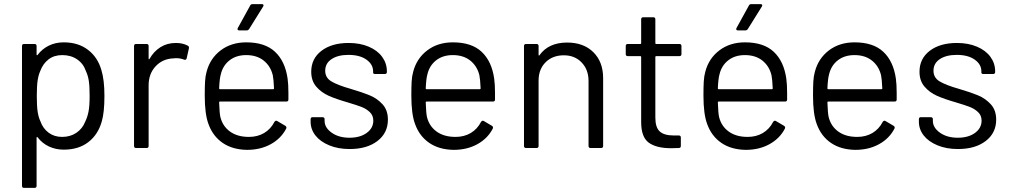

<svg xmlns="http://www.w3.org/2000/svg" viewBox="-20 -720 4915 934"><path d="M488 -253Q488 -173 475 -129Q457 -65 409.5 -28.5Q362 8 290 8Q251 8 218 -7.5Q185 -23 163 -52Q161 -54 159.5 -53.5Q158 -53 158 -51V184Q158 194 148 194H97Q87 194 87 184V-496Q87 -506 97 -506H148Q158 -506 158 -496V-454Q158 -452 159.5 -451.5Q161 -451 163 -453Q185 -482 217.5 -498Q250 -514 290 -514Q360 -514 407.5 -478Q455 -442 473 -380Q488 -332 488 -253ZM416 -253Q416 -300 412 -326.5Q408 -353 398 -374Q386 -410 355.5 -431Q325 -452 283 -452Q243 -452 216 -431Q189 -410 176 -375Q167 -355 163 -328Q159 -301 159 -253Q159 -205 163 -177.5Q167 -150 177 -129Q189 -95 216.5 -74.5Q244 -54 282 -54Q322 -54 351.5 -74Q381 -94 394 -127Q405 -149 410.5 -176.5Q416 -204 416 -253Z M893 -498Q901 -494 899 -485L888 -436Q885 -426 875 -430Q858 -437 836 -437L823 -436Q771 -434 737 -397.5Q703 -361 703 -305V-10Q703 0 693 0H642Q632 0 632 -10V-496Q632 -506 642 -506H693Q703 -506 703 -496V-435Q703 -432 704.5 -431.5Q706 -431 707 -433Q728 -470 760.5 -490.5Q793 -511 836 -511Q869 -511 893 -498Z M1383 -268V-236Q1383 -226 1373 -226H1050Q1046 -226 1046 -222Q1048 -167 1052 -151Q1063 -106 1099 -80Q1135 -54 1191 -54Q1233 -54 1265 -73Q1297 -92 1315 -127Q1321 -136 1329 -131L1368 -108Q1376 -103 1372 -94Q1347 -46 1297 -18.5Q1247 9 1182 9Q1111 8 1063 -25Q1015 -58 994 -117Q976 -165 976 -255Q976 -297 977.5 -323.5Q979 -350 985 -371Q1002 -436 1053.5 -475Q1105 -514 1178 -514Q1269 -514 1318 -468Q1367 -422 1379 -338Q1383 -310 1383 -268ZM1054 -358Q1048 -337 1046 -290Q1046 -286 1050 -286H1309Q1313 -286 1313 -290Q1311 -335 1307 -354Q1296 -399 1262.5 -425.5Q1229 -452 1178 -452Q1129 -452 1096.5 -426.5Q1064 -401 1054 -358ZM1137 -584 1197 -693Q1200 -700 1209 -700H1254Q1260 -700 1261.5 -696.5Q1263 -693 1260 -688L1192 -579Q1187 -572 1180 -572H1144Q1138 -572 1136 -575.5Q1134 -579 1137 -584Z M1491 -128V-140Q1491 -150 1501 -150H1549Q1553 -150 1556 -147.5Q1559 -145 1559 -141V-132Q1559 -99 1593.5 -74.5Q1628 -50 1680 -50Q1732 -50 1764 -73.5Q1796 -97 1796 -133Q1796 -158 1779.5 -174Q1763 -190 1740.5 -199Q1718 -208 1671 -222Q1615 -238 1579 -254Q1543 -270 1518.5 -298.5Q1494 -327 1494 -371Q1494 -435 1544 -473Q1594 -511 1676 -511Q1731 -511 1773.5 -493Q1816 -475 1839 -443.5Q1862 -412 1862 -373V-370Q1862 -360 1852 -360H1805Q1795 -360 1795 -367V-373Q1795 -407 1762.5 -430Q1730 -453 1675 -453Q1624 -453 1593 -432.5Q1562 -412 1562 -376Q1562 -342 1592 -324Q1622 -306 1685 -288Q1743 -271 1779 -256Q1815 -241 1841 -212.5Q1867 -184 1867 -138Q1867 -73 1816 -34Q1765 5 1681 5Q1625 5 1581.5 -13Q1538 -31 1514.5 -61Q1491 -91 1491 -128Z M2388 -268V-236Q2388 -226 2378 -226H2055Q2051 -226 2051 -222Q2053 -167 2057 -151Q2068 -106 2104 -80Q2140 -54 2196 -54Q2238 -54 2270 -73Q2302 -92 2320 -127Q2326 -136 2334 -131L2373 -108Q2381 -103 2377 -94Q2352 -46 2302 -18.5Q2252 9 2187 9Q2116 8 2068 -25Q2020 -58 1999 -117Q1981 -165 1981 -255Q1981 -297 1982.5 -323.5Q1984 -350 1990 -371Q2007 -436 2058.5 -475Q2110 -514 2183 -514Q2274 -514 2323 -468Q2372 -422 2384 -338Q2388 -310 2388 -268ZM2059 -358Q2053 -337 2051 -290Q2051 -286 2055 -286H2314Q2318 -286 2318 -290Q2316 -335 2312 -354Q2301 -399 2267.5 -425.5Q2234 -452 2183 -452Q2134 -452 2101.5 -426.5Q2069 -401 2059 -358Z M2914 -340V-10Q2914 0 2904 0H2853Q2843 0 2843 -10V-326Q2843 -381 2809.5 -416Q2776 -451 2723 -451Q2668 -451 2634 -417Q2600 -383 2600 -328V-10Q2600 0 2590 0H2539Q2529 0 2529 -10V-496Q2529 -506 2539 -506H2590Q2600 -506 2600 -496V-453Q2600 -451 2601.5 -450Q2603 -449 2604 -451Q2648 -513 2739 -513Q2819 -513 2866.5 -466Q2914 -419 2914 -340Z M3285 -447H3172Q3168 -447 3168 -443V-148Q3168 -100 3189.5 -80.5Q3211 -61 3257 -61H3282Q3292 -61 3292 -51V-10Q3292 0 3282 0Q3270 1 3245 1Q3173 1 3136 -26Q3099 -53 3099 -126V-443Q3099 -447 3095 -447H3034Q3024 -447 3024 -457V-496Q3024 -506 3034 -506H3095Q3099 -506 3099 -510V-626Q3099 -636 3109 -636H3158Q3168 -636 3168 -626V-510Q3168 -506 3172 -506H3285Q3295 -506 3295 -496V-457Q3295 -447 3285 -447Z M3809 -268V-236Q3809 -226 3799 -226H3476Q3472 -226 3472 -222Q3474 -167 3478 -151Q3489 -106 3525 -80Q3561 -54 3617 -54Q3659 -54 3691 -73Q3723 -92 3741 -127Q3747 -136 3755 -131L3794 -108Q3802 -103 3798 -94Q3773 -46 3723 -18.5Q3673 9 3608 9Q3537 8 3489 -25Q3441 -58 3420 -117Q3402 -165 3402 -255Q3402 -297 3403.5 -323.5Q3405 -350 3411 -371Q3428 -436 3479.5 -475Q3531 -514 3604 -514Q3695 -514 3744 -468Q3793 -422 3805 -338Q3809 -310 3809 -268ZM3480 -358Q3474 -337 3472 -290Q3472 -286 3476 -286H3735Q3739 -286 3739 -290Q3737 -335 3733 -354Q3722 -399 3688.5 -425.5Q3655 -452 3604 -452Q3555 -452 3522.5 -426.5Q3490 -401 3480 -358ZM3563 -584 3623 -693Q3626 -700 3635 -700H3680Q3686 -700 3687.5 -696.5Q3689 -693 3686 -688L3618 -579Q3613 -572 3606 -572H3570Q3564 -572 3562 -575.5Q3560 -579 3563 -584Z M4342 -268V-236Q4342 -226 4332 -226H4009Q4005 -226 4005 -222Q4007 -167 4011 -151Q4022 -106 4058 -80Q4094 -54 4150 -54Q4192 -54 4224 -73Q4256 -92 4274 -127Q4280 -136 4288 -131L4327 -108Q4335 -103 4331 -94Q4306 -46 4256 -18.5Q4206 9 4141 9Q4070 8 4022 -25Q3974 -58 3953 -117Q3935 -165 3935 -255Q3935 -297 3936.5 -323.5Q3938 -350 3944 -371Q3961 -436 4012.5 -475Q4064 -514 4137 -514Q4228 -514 4277 -468Q4326 -422 4338 -338Q4342 -310 4342 -268ZM4013 -358Q4007 -337 4005 -290Q4005 -286 4009 -286H4268Q4272 -286 4272 -290Q4270 -335 4266 -354Q4255 -399 4221.5 -425.5Q4188 -452 4137 -452Q4088 -452 4055.5 -426.5Q4023 -401 4013 -358Z M4450 -128V-140Q4450 -150 4460 -150H4508Q4512 -150 4515 -147.5Q4518 -145 4518 -141V-132Q4518 -99 4552.5 -74.5Q4587 -50 4639 -50Q4691 -50 4723 -73.5Q4755 -97 4755 -133Q4755 -158 4738.5 -174Q4722 -190 4699.5 -199Q4677 -208 4630 -222Q4574 -238 4538 -254Q4502 -270 4477.5 -298.5Q4453 -327 4453 -371Q4453 -435 4503 -473Q4553 -511 4635 -511Q4690 -511 4732.5 -493Q4775 -475 4798 -443.5Q4821 -412 4821 -373V-370Q4821 -360 4811 -360H4764Q4754 -360 4754 -367V-373Q4754 -407 4721.5 -430Q4689 -453 4634 -453Q4583 -453 4552 -432.5Q4521 -412 4521 -376Q4521 -342 4551 -324Q4581 -306 4644 -288Q4702 -271 4738 -256Q4774 -241 4800 -212.5Q4826 -184 4826 -138Q4826 -73 4775 -34Q4724 5 4640 5Q4584 5 4540.5 -13Q4497 -31 4473.5 -61Q4450 -91 4450 -128Z"/></svg>

Font: Amber EN
Style: Regular
Weight: 400
Designer: Jeremy Tribby
Foundry: Tribby Type Co.
Version: Version 1.403 November 24, 2021